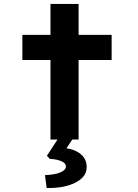

<svg xmlns="http://www.w3.org/2000/svg" viewBox="-20 -705 697 970"><path d="M235 0V-685H377V0ZM93 -402V-529H544V-402ZM216 245 207 180Q231 179 255.5 174.5Q280 170 296.5 160Q313 150 313 136Q313 123 299.5 114.5Q286 106 267 102Q248 98 232 98L217 82L286 -24H361L316 44Q362 51 390 75.5Q418 100 418 139Q418 169 399 189.5Q380 210 349.5 223Q319 236 284 241Q249 246 216 245Z"/></svg>

Font: Lexend Peta SemiBold
Style: Regular
Weight: 600
Designer: Bonnie Shaver-Troup, Thomas Jockin
Foundry: Lexend
Version: Version 1.007